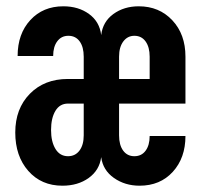

<svg xmlns="http://www.w3.org/2000/svg" viewBox="-20 -580 640 610"><path d="M178.3 10Q111.3 10 69.9 -37Q28.5 -84 28.5 -159Q28.5 -234.7 74.7 -281.9Q120.9 -329.1 195.6 -329.1H246V-399.8Q246 -430.7 233.1 -448.5Q220.2 -466.3 197.3 -466.3Q175 -466.3 162 -448.9Q148.9 -431.6 148.9 -402.1H36Q36 -472.4 76.3 -516.2Q116.6 -560 181.2 -560Q229.4 -560 262.9 -535.5Q296.5 -511 301.5 -468.5Q306.5 -511 340.2 -535.5Q374 -560 420.8 -560Q485.8 -560 527.5 -515.5Q569.2 -471 569.2 -400V-250.9H358.3V-150Q358.3 -119.3 371.3 -101.5Q384.4 -83.7 407 -83.7Q429.6 -83.7 442.5 -101.1Q455.5 -118.6 455.5 -148H569.2Q569.2 -78.2 529 -34.1Q488.8 10 423.4 10Q377 10 342 -14.6Q306.9 -39.2 301.5 -80.8Q296 -39.2 261.8 -14.6Q227.7 10 178.3 10ZM196.1 -83.7Q219 -83.7 232.5 -101.6Q246 -119.6 246 -150V-250.9H195.9Q170 -250.9 156.1 -227.9Q142.2 -204.8 142.2 -166.9Q142.2 -129.7 156.3 -106.7Q170.4 -83.7 196.1 -83.7ZM358.3 -329.1H455.5V-400Q455.5 -430.4 442.5 -448.4Q429.5 -466.3 407 -466.3Q385.2 -466.3 371.8 -448.4Q358.3 -430.4 358.3 -400Z"/></svg>

Font: JetBrains Mono
Style: Regular
Weight: 400
Monospace: yes
Designer: Philipp Nurullin, Konstantin Bulenkov
Foundry: JetBrains
Version: Version 2.305